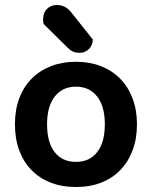

<svg xmlns="http://www.w3.org/2000/svg" viewBox="-20 -736 610 771"><path d="M530 -237Q530 -179 512.5 -132.5Q495 -86 463 -53Q431 -20 386 -2.5Q341 15 285 15Q229 15 184 -2.5Q139 -20 107 -52.5Q75 -85 57.5 -131.5Q40 -178 40 -237Q40 -295 57.5 -341.5Q75 -388 107.5 -420.5Q140 -453 185 -470.5Q230 -488 285 -488Q340 -488 385 -470.5Q430 -453 462.5 -420Q495 -387 512.5 -340.5Q530 -294 530 -237ZM285 -388Q231 -388 200 -348.5Q169 -309 169 -237Q169 -164 199.5 -125Q230 -86 285 -86Q340 -86 370.5 -125.5Q401 -165 401 -237Q401 -309 370 -348.5Q339 -388 285 -388ZM155 -640Q153 -650 153 -658Q153 -685 169 -700.5Q185 -716 209 -716Q241 -716 264 -689L353 -577Q351 -551 335.5 -537.5Q320 -524 301 -524Q284 -524 273 -529Q262 -534 251 -545Z"/></svg>

Font: Baloo Paaji 2 SemiBold
Style: Regular
Weight: 600
Designer: Shuchita Grover, Noopur Datye and Ek Type
Foundry: Ek Type
Version: Version 1.640;hotconv 1.0.111;makeotfexe 2.5.65597; ttfautoh